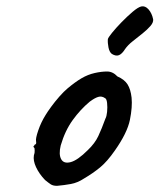

<svg xmlns="http://www.w3.org/2000/svg" viewBox="-20 -613 517 623"><path d="M165 -10Q152 -10 144.5 -15Q137 -20 126 -29Q107 -49 97 -70.5Q87 -92 90 -109Q93 -117 92.5 -124.5Q92 -132 92 -132Q87 -137 89 -138.5Q91 -140 93 -144Q99 -144 97 -155Q95 -163 104 -189.5Q113 -216 128 -240Q134 -250 146 -266.5Q158 -283 172.5 -299.5Q187 -316 199 -326Q224 -347 244.5 -359Q265 -371 287 -376Q309 -381 327.5 -381Q346 -381 361 -365Q384 -355 394 -339Q404 -323 407 -296Q410 -266 401.5 -224Q393 -182 353 -125Q328 -89 305 -70Q282 -51 253 -34Q232 -20 210 -16Q188 -12 165 -10ZM265 -126Q288 -148 299 -171.5Q310 -195 322 -228Q326 -235 327.5 -250Q329 -265 327.5 -279Q326 -293 320 -295Q310 -302 298.5 -298.5Q287 -295 271 -283Q241 -258 216 -223.5Q191 -189 177 -141Q170 -112 178.5 -96.5Q187 -81 209.5 -87Q232 -93 265 -126ZM343 -438Q335 -444 332 -459Q329 -474 330 -486Q331 -491 343.5 -506.5Q356 -522 374 -540.5Q392 -559 409.5 -574Q427 -589 438 -592Q451 -595 462 -582.5Q473 -570 477 -550Q478 -540 468 -528.5Q458 -517 442.5 -504.5Q427 -492 411 -479.5Q395 -467 386 -454Q376 -438 366 -434Q356 -430 343 -438Z"/></svg>

Font: Caveat SemiBold
Style: Regular
Weight: 600
Designer: Pablo Impallari
Foundry: Pablo Impallari
Version: Version 2.000